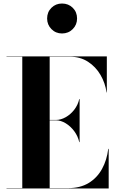

<svg xmlns="http://www.w3.org/2000/svg" viewBox="-20 -1070 666 1090"><path d="M17 0V-2H106.5V-748H17V-750H586.5V-545H585Q577.5 -598.5 550.5 -644.8Q523.5 -691 479.5 -719.5Q435.5 -748 377 -748H262V-2H366.5Q435.5 -2 483.5 -31.2Q531.5 -60.5 559.2 -111Q587 -161.5 594.5 -225H597V0ZM430 -263Q422.5 -296.5 401.8 -324.8Q381 -353 353.2 -370Q325.5 -387 297 -387H219.5V-389H297Q325.5 -389 353.2 -404.8Q381 -420.5 401.8 -447.5Q422.5 -474.5 430 -508H432V-263ZM332 -880Q296.5 -880 272 -904.8Q247.5 -929.5 247.5 -965Q247.5 -1001.5 272 -1025.8Q296.5 -1050 332 -1050Q368.5 -1050 393 -1025.8Q417.5 -1001.5 417.5 -965Q417.5 -929.5 393 -904.8Q368.5 -880 332 -880Z"/></svg>

Font: Bodoni Moda 96pt
Style: Bold
Weight: 700
Version: Version 2.005